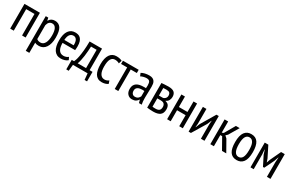

<svg xmlns="http://www.w3.org/2000/svg" viewBox="155 -1836 5066 3359"><g transform="rotate(30 2688.0 -156.0)"><path d="M299 -435H131V0H59V-500H371V0H299Z M489 -500H540L551 -446H555Q592 -512 671 -512Q750 -512 789.5 -453Q829 -394 829 -260Q829 -197 816 -146.5Q803 -96 779 -60.5Q755 -25 720.5 -6.5Q686 12 644 12Q615 12 598 8.5Q581 5 561 -6V200H489ZM561 -79Q575 -67 592.5 -60Q610 -53 639 -53Q692 -53 723 -107Q754 -161 754 -261Q754 -303 748.5 -337Q743 -371 731 -395.5Q719 -420 700.5 -433.5Q682 -447 655 -447Q582 -447 561 -358Z M1223 -34Q1199 -12 1162 0Q1125 12 1084 12Q1037 12 1002.5 -6.5Q968 -25 945.5 -59.5Q923 -94 912.5 -142Q902 -190 902 -250Q902 -378 949 -445Q996 -512 1082 -512Q1110 -512 1137.5 -505Q1165 -498 1187 -477Q1209 -456 1222.5 -418Q1236 -380 1236 -319Q1236 -302 1234.5 -282.5Q1233 -263 1231 -242H977Q977 -199 984 -164Q991 -129 1006 -104.5Q1021 -80 1044.5 -66.5Q1068 -53 1103 -53Q1130 -53 1156.5 -63Q1183 -73 1197 -87ZM1167 -302Q1169 -377 1146 -412Q1123 -447 1083 -447Q1037 -447 1010 -412Q983 -377 978 -302Z M1685 127H1635L1623 0H1327L1314 127H1265V-65H1312Q1318 -76 1328.5 -105.5Q1339 -135 1349 -187.5Q1359 -240 1366.5 -317Q1374 -394 1375 -500H1626V-65H1685ZM1554 -65V-435H1441Q1439 -392 1435.5 -341Q1432 -290 1425 -239.5Q1418 -189 1408 -143Q1398 -97 1385 -65Z M2036 -25Q2011 -6 1979 3Q1947 12 1912 12Q1864 12 1831 -6.5Q1798 -25 1777.5 -59.5Q1757 -94 1747.5 -142.5Q1738 -191 1738 -250Q1738 -378 1783.5 -445Q1829 -512 1914 -512Q1953 -512 1981 -505Q2009 -498 2029 -487L2009 -424Q1969 -447 1922 -447Q1868 -447 1840.5 -399.5Q1813 -352 1813 -250Q1813 -209 1819 -173Q1825 -137 1839 -110.5Q1853 -84 1875 -68.5Q1897 -53 1930 -53Q1956 -53 1978.5 -62Q2001 -71 2015 -83Z M2366 -435H2243V0H2171V-435H2048V-500H2366Z M2421 -470Q2450 -488 2491.5 -498Q2533 -508 2579 -508Q2621 -508 2646.5 -495.5Q2672 -483 2686.5 -461.5Q2701 -440 2705.5 -412.5Q2710 -385 2710 -355Q2710 -295 2707.5 -238Q2705 -181 2705 -130Q2705 -92 2707.5 -59.5Q2710 -27 2717 2H2662L2645 -57H2641Q2626 -31 2597 -12Q2568 7 2519 7Q2465 7 2430.5 -30.5Q2396 -68 2396 -134Q2396 -177 2410.5 -206Q2425 -235 2451.5 -253Q2478 -271 2514.5 -278.5Q2551 -286 2596 -286Q2606 -286 2616 -286Q2626 -286 2637 -285Q2640 -316 2640 -340Q2640 -397 2623 -420Q2606 -443 2561 -443Q2533 -443 2500 -434.5Q2467 -426 2445 -413ZM2638 -228Q2628 -229 2618 -229.5Q2608 -230 2598 -230Q2574 -230 2551 -226Q2528 -222 2510 -212Q2492 -202 2481.5 -185Q2471 -168 2471 -142Q2471 -102 2490.5 -80Q2510 -58 2541 -58Q2583 -58 2606 -78Q2629 -98 2638 -122Z M2826 -499Q2854 -501 2887 -504Q2920 -507 2966 -507Q3047 -507 3082 -476.5Q3117 -446 3117 -384Q3117 -349 3100.5 -316Q3084 -283 3045 -266V-262Q3093 -251 3113 -221.5Q3133 -192 3133 -141Q3133 -63 3087 -28Q3041 7 2950 7Q2916 7 2885 4.5Q2854 2 2826 -1ZM2898 -62Q2913 -60 2926.5 -59Q2940 -58 2960 -58Q3011 -58 3034.5 -79Q3058 -100 3058 -147Q3058 -183 3038 -206.5Q3018 -230 2965 -230H2898ZM2972 -287Q2986 -287 2999 -293.5Q3012 -300 3022.5 -311Q3033 -322 3039 -336.5Q3045 -351 3045 -367Q3045 -406 3026.5 -424Q3008 -442 2963 -442Q2939 -442 2925 -441Q2911 -440 2898 -439V-287Z M3474 -223H3301V0H3229V-500H3301V-288H3474V-500H3546V0H3474Z M3912 -288 3918 -364H3914L3879 -280L3710 0H3663V-500H3735V-203L3729 -130H3733L3766 -212L3937 -500H3984V0H3912Z M4211 -225H4174V0H4102V-500H4174V-274L4208 -288L4330 -500H4407L4288 -299L4253 -266L4296 -226L4424 0H4338Z M4459 -250Q4459 -385 4505.5 -448.5Q4552 -512 4638 -512Q4730 -512 4773.5 -447Q4817 -382 4817 -250Q4817 -114 4770 -51Q4723 12 4638 12Q4546 12 4502.5 -53Q4459 -118 4459 -250ZM4534 -250Q4534 -206 4539.5 -170Q4545 -134 4557.5 -108Q4570 -82 4590 -67.5Q4610 -53 4638 -53Q4690 -53 4716 -99.5Q4742 -146 4742 -250Q4742 -293 4736.5 -329.5Q4731 -366 4718.5 -392Q4706 -418 4686 -432.5Q4666 -447 4638 -447Q4587 -447 4560.5 -400Q4534 -353 4534 -250Z M5245 -297 5252 -392H5248L5218 -307L5125 -115H5099L5002 -307L4975 -392H4970L4978 -298V0H4913V-500H4985L5094 -283L5116 -218H5118L5142 -285L5243 -500H5317V0H5245Z"/></g></svg>

Font: PT Sans Narrow
Style: Regular
Weight: 400
Width: 3
Designer: A.Korolkova, O.Umpeleva, V.Yefimov
Foundry: ParaType Ltd
Version: Version 2.003W OFL